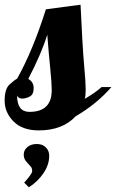

<svg xmlns="http://www.w3.org/2000/svg" viewBox="-52 -551 496 820"><path d="M49.3 109.4Q49.3 90.3 64.9 77.1Q80.6 64 105 64Q129.4 64 143.8 78.4Q158.2 92.8 158.2 114.3Q158.2 152.3 134 188.2Q109.9 224.1 71.3 249L51.3 229Q85.4 191.4 85.4 179.7Q85.4 168 79.8 160.9Q74.2 153.8 61.8 140.9Q49.3 127.9 49.3 109.4ZM73.7 -73.2Q168.9 -73.2 168.9 -166Q168.9 -196.3 162.6 -258.5Q156.2 -320.8 149.9 -402.8Q125.5 -323.2 68.8 -213.9Q91.8 -201.2 91.8 -174.3Q91.8 -147.5 75 -138.7Q58.1 -129.9 42.5 -129.9Q26.9 -129.9 21 -143.1Q21 -73.2 73.7 -73.2ZM113.8 5.9Q43.5 5.9 5.6 -32.5Q-32.2 -70.8 -32.2 -121.1Q-32.2 -171.4 -10.7 -190.7Q10.7 -210 21 -214.8Q88.9 -336.4 144 -511.2L292 -530.8Q300.3 -350.6 307.1 -274.4Q314 -198.2 314 -170.4Q314 -142.6 310.1 -128.9Q354 -154.3 381.8 -179.2H423.8Q361.8 -107.4 271 -54.2Q214.4 5.9 113.8 5.9Z"/></svg>

Font: Lobster-Regular
Style: Regular
Weight: 400
Designer: Pablo Impallari
Foundry: Pablo Impallari
Version: Version 1.007; ttfautohint (v1.1) -l 8 -r 50 -G 50 -x 14 -D 